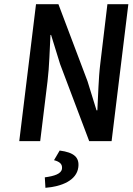

<svg xmlns="http://www.w3.org/2000/svg" viewBox="-20 -674 633 917"><path d="M72 0H172L207 -286C216 -359 217 -438 221 -507H224L267 -368L406 0H513L593 -654H493L459 -370C450 -297 449 -214 445 -147H441L398 -286L259 -654H152ZM265 45 238 91C264 98 279 109 276 132C273 156 240 167 194 173L197 223C274 217 346 188 354 125C360 78 334 54 265 45Z"/></svg>

Font: Falling Sky
Style: CondObl
Weight: 400
Designer: Paul D. Hunt
Foundry: Adobe Systems Incorporated
Version: Version 1.02